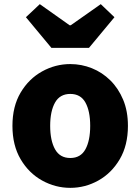

<svg xmlns="http://www.w3.org/2000/svg" viewBox="-20 -892 677 926"><path d="M319 14Q247 14 183 -21.5Q119 -57 79.5 -124Q40 -191 40 -285Q40 -379 79.5 -445.5Q119 -512 183 -547.5Q247 -583 319 -583Q373 -583 423 -563Q473 -543 512 -504.5Q551 -466 574 -411Q597 -356 597 -285Q597 -191 557.5 -124Q518 -57 454.5 -21.5Q391 14 319 14ZM319 -130Q369 -130 392 -172Q415 -214 415 -285Q415 -356 392 -397.5Q369 -439 319 -439Q269 -439 245.5 -397.5Q222 -356 222 -285Q222 -214 245.5 -172Q269 -130 319 -130ZM228 -661 105 -809 172 -872 316 -770H321L466 -872L532 -809L409 -661Z"/></svg>

Font: Source Han Sans TC Heavy
Style: Regular
Weight: 900
Designer: Ryoko NISHIZUKA Ë•øÂ°öÊ∂ºÂ≠ê (kana, bopomofo & ideographs); Paul D. Hunt (Latin, Greek & Cyrillic); Sandoll Communicatio
Foundry: Adobe
Version: Version 2.004;hotconv 1.0.118;makeotfexe 2.5.65603